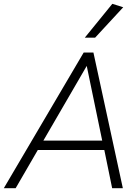

<svg xmlns="http://www.w3.org/2000/svg" viewBox="-43 -985 731 1005"><path d="M-23 0 395 -710H446L600 0H544L503 -200H155L39 0ZM184 -249H492L411 -640ZM401 -788 545 -965 602 -947 455 -788Z"/></svg>

Font: Livvic Light
Style: Italic
Weight: 300
Italic angle: -10°
Designer: Jacques Le Bailly, Baron von Fonthausen
Version: Version 1.001; ttfautohint (v1.8.2)